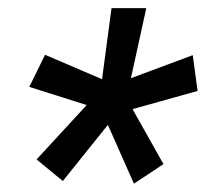

<svg xmlns="http://www.w3.org/2000/svg" viewBox="-20 -731 498 464"><path d="M68.4 -345.7 189.5 -477.1 50.8 -521 88.9 -598.6 226.6 -539.6 249.5 -711.4H333.5L296.4 -542L445.8 -597.7L457.5 -511.2L300.3 -467.3L375 -334.5L303.7 -287.1L240.7 -429.2L131.8 -293.5Z"/></svg>

Font: Roboto Condensed Medium
Style: Italic
Weight: 500
Italic angle: -12°
Designer: Christian Robertson
Foundry: Google
Version: Version 3.0; 2020